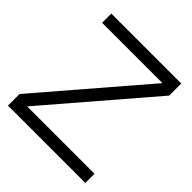

<svg xmlns="http://www.w3.org/2000/svg" viewBox="-192 -855 994 994"><g transform="rotate(45 305.5 -357.5)"><path d="M571.3 -627 90.8 -67.4H584V0H17.6V-85L501 -647.9H59.1V-715.3H571.3Z"/></g></svg>

Font: AnjaliOldLipi
Style: Regular
Weight: 400
Italic angle: -12°
Designer: Kevin & Siji
Foundry: Kevin & Siji
Version: Version 0.730 2004